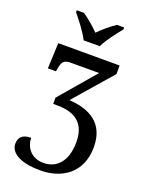

<svg xmlns="http://www.w3.org/2000/svg" viewBox="-181 -855 912 1185"><g transform="rotate(20 275.0 -263.0)"><path d="M214 -606H320C341 -651 391 -715 422 -753V-766H375C340 -743 296 -706 266 -675C236 -706 193 -743 158 -766H111V-753C142 -715 193 -651 214 -606ZM238 240C373 240 499 166 499 -8C499 -163 395 -221 258 -229L476 -480V-536H73L66 -368H119L122 -386C130 -432 141 -449 188 -449H373L172 -214V-173H199C323 -173 387 -117 387 0C387 135 318 190 239 190C155 190 116 128 116 70C58 70 36 97 36 138C36 186 85 240 238 240Z"/></g></svg>

Font: Noto Serif Medium
Style: Regular
Weight: 500
Designer: Monotype Design Team
Foundry: Monotype Imaging Inc.
Version: Version 2.013